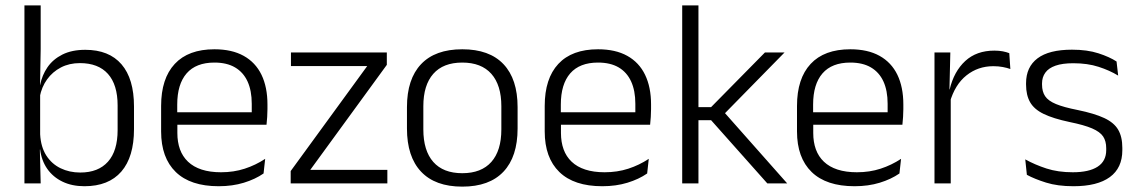

<svg xmlns="http://www.w3.org/2000/svg" viewBox="-20 -683 4236 715"><path d="M294.5 10.5Q248 10.5 212.8 -6.5Q177.5 -23.5 156 -54.2Q134.5 -85 129.5 -126.5H109.5L129.5 -183Q132 -136 152.2 -104.2Q172.5 -72.5 205.5 -56.5Q238.5 -40.5 279 -40.5Q346 -40.5 382 -80.8Q418 -121 418 -198.5V-290.5Q418 -367.5 382 -407.8Q346 -448 277.5 -448Q238 -448 206.8 -431.8Q175.5 -415.5 155.2 -387.2Q135 -359 128 -322L112 -366.5H129.5Q136.5 -403 156.8 -432.5Q177 -462 212.2 -479.8Q247.5 -497.5 297.5 -497.5Q386 -497.5 432.5 -443.5Q479 -389.5 479 -286.5V-202Q479 -98.5 431.8 -44Q384.5 10.5 294.5 10.5ZM71 0V-663H131.5V-500.5L129 -361L129.5 -347.5V-142L128.5 -122L131.5 0Z M794.5 10.5Q689 10.5 634.5 -42.5Q580 -95.5 580 -193.5V-288.5Q580 -390.5 630.8 -445Q681.5 -499.5 778.5 -499.5Q843.5 -499.5 887.5 -475Q931.5 -450.5 953.8 -404.5Q976 -358.5 976 -294V-276.5Q976 -262 975 -247.5Q974 -233 972.5 -218.5H916.5Q917.5 -240.5 917.5 -260.2Q917.5 -280 917.5 -296.5Q917.5 -345.5 901.8 -379.8Q886 -414 855.2 -432Q824.5 -450 778.5 -450Q710 -450 675 -409.8Q640 -369.5 640 -293.5V-246L640.5 -238V-187.5Q640.5 -154 650.2 -127Q660 -100 680.2 -80.8Q700.5 -61.5 731.2 -51.5Q762 -41.5 803 -41.5Q850.5 -41.5 891.2 -54.8Q932 -68 967.5 -91.5L961.5 -37Q930.5 -15.5 888 -2.5Q845.5 10.5 794.5 10.5ZM611.5 -218.5V-265H959V-218.5Z M1422.5 -50.5V0H1062.5V-46L1347.5 -437H1063.5V-487.5H1420.5V-441.5L1135.5 -50.5Z M1701.5 12Q1600.5 12 1548 -43.8Q1495.5 -99.5 1495.5 -204.5V-284Q1495.5 -388.5 1548 -444Q1600.5 -499.5 1701.5 -499.5Q1802.5 -499.5 1855 -444Q1907.5 -388.5 1907.5 -284V-204.5Q1907.5 -99.5 1855 -43.8Q1802.5 12 1701.5 12ZM1701.5 -38Q1772.5 -38 1809.8 -80Q1847 -122 1847 -201V-287.5Q1847 -366 1809.8 -408Q1772.5 -450 1701.5 -450Q1630.5 -450 1593.5 -408Q1556.5 -366 1556.5 -287.5V-201Q1556.5 -122 1593.5 -80Q1630.5 -38 1701.5 -38Z M2223 10.5Q2117.5 10.5 2063 -42.5Q2008.5 -95.5 2008.5 -193.5V-288.5Q2008.5 -390.5 2059.2 -445Q2110 -499.5 2207 -499.5Q2272 -499.5 2316 -475Q2360 -450.5 2382.2 -404.5Q2404.5 -358.5 2404.5 -294V-276.5Q2404.5 -262 2403.5 -247.5Q2402.5 -233 2401 -218.5H2345Q2346 -240.5 2346 -260.2Q2346 -280 2346 -296.5Q2346 -345.5 2330.2 -379.8Q2314.5 -414 2283.8 -432Q2253 -450 2207 -450Q2138.5 -450 2103.5 -409.8Q2068.5 -369.5 2068.5 -293.5V-246L2069 -238V-187.5Q2069 -154 2078.8 -127Q2088.5 -100 2108.8 -80.8Q2129 -61.5 2159.8 -51.5Q2190.5 -41.5 2231.5 -41.5Q2279 -41.5 2319.8 -54.8Q2360.5 -68 2396 -91.5L2390 -37Q2359 -15.5 2316.5 -2.5Q2274 10.5 2223 10.5ZM2040 -218.5V-265H2387.5V-218.5Z M2837.5 0 2628 -235.5H2573V-284H2628L2828.5 -487.5H2901.5L2672 -253.5V-270.5L2911.5 0ZM2520.5 0V-663H2581V0Z M3162.5 10.5Q3057 10.5 3002.5 -42.5Q2948 -95.5 2948 -193.5V-288.5Q2948 -390.5 2998.8 -445Q3049.5 -499.5 3146.5 -499.5Q3211.5 -499.5 3255.5 -475Q3299.5 -450.5 3321.8 -404.5Q3344 -358.5 3344 -294V-276.5Q3344 -262 3343 -247.5Q3342 -233 3340.5 -218.5H3284.5Q3285.5 -240.5 3285.5 -260.2Q3285.5 -280 3285.5 -296.5Q3285.5 -345.5 3269.8 -379.8Q3254 -414 3223.2 -432Q3192.5 -450 3146.5 -450Q3078 -450 3043 -409.8Q3008 -369.5 3008 -293.5V-246L3008.5 -238V-187.5Q3008.5 -154 3018.2 -127Q3028 -100 3048.2 -80.8Q3068.5 -61.5 3099.2 -51.5Q3130 -41.5 3171 -41.5Q3218.5 -41.5 3259.2 -54.8Q3300 -68 3335.5 -91.5L3329.5 -37Q3298.5 -15.5 3256 -2.5Q3213.5 10.5 3162.5 10.5ZM2979.5 -218.5V-265H3327V-218.5Z M3517 -301.5 3501.5 -348 3516.5 -350Q3532.5 -417 3574.5 -455.8Q3616.5 -494.5 3683 -494.5Q3700.5 -494.5 3714.5 -491.8Q3728.5 -489 3738.5 -485L3742.5 -426Q3730 -430.5 3714 -433.5Q3698 -436.5 3679 -436.5Q3622 -436.5 3579 -402.2Q3536 -368 3517 -301.5ZM3460 0V-487.5H3519L3515.5 -341L3520.5 -336V0Z M3977.5 10.5Q3918.5 10.5 3875.5 -3Q3832.5 -16.5 3804 -32L3798 -89.5Q3834 -69.5 3877 -55.5Q3920 -41.5 3975 -41.5Q4035.5 -41.5 4067.5 -62.2Q4099.5 -83 4099.5 -124V-131Q4099.5 -157.5 4088 -174.8Q4076.5 -192 4047 -204.8Q4017.5 -217.5 3963.5 -228.5Q3902 -241.5 3866.5 -258.8Q3831 -276 3816 -302.5Q3801 -329 3801 -368V-373Q3801 -433.5 3843.8 -465.8Q3886.5 -498 3972 -498Q4029 -498 4070.5 -484.5Q4112 -471 4138 -454L4144 -401.5Q4112 -421 4071 -434.2Q4030 -447.5 3977 -447.5Q3936.5 -447.5 3910.8 -438.5Q3885 -429.5 3872.8 -412.5Q3860.5 -395.5 3860.5 -372.5V-368Q3860.5 -342 3872 -324.8Q3883.5 -307.5 3912.5 -295.5Q3941.5 -283.5 3992.5 -273.5Q4055.5 -260.5 4092 -243.5Q4128.5 -226.5 4144 -200Q4159.5 -173.5 4159.5 -132.5V-123.5Q4159.5 -57.5 4113 -23.5Q4066.5 10.5 3977.5 10.5Z"/></svg>

Font: Anek Gurmukhi Medium Light
Style: Regular
Weight: 300
Version: Version 1.003